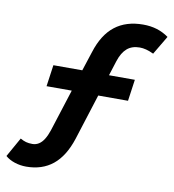

<svg xmlns="http://www.w3.org/2000/svg" viewBox="-81 -767 789 870"><g transform="rotate(10 313.0 -332.0)"><path d="M97 31Q69 31 43.5 22.5Q18 14 1 -1L51 -90Q65 -82 77.5 -78.5Q90 -75 107 -75Q123 -75 136.5 -83.5Q150 -92 160.5 -109Q171 -126 179 -150L241 -344H125L139 -443H272L301 -532Q327 -615 378.5 -655Q430 -695 508 -695Q543 -695 572 -686Q601 -677 626 -659L575 -573Q556 -582 540.5 -586Q525 -590 511 -590Q475 -590 452.5 -570.5Q430 -551 417 -511L395 -442H514L500 -343H363L296 -132Q269 -49 219.5 -9Q170 31 97 31Z"/></g></svg>

Font: Lexend Med
Style: Italic
Weight: 500
Italic angle: -8.13011°
Designer: Bonnie Shaver-Troup, Thomas Jockin
Foundry: Lexend
Version: Version 1.007